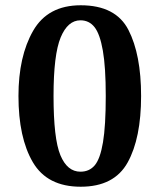

<svg xmlns="http://www.w3.org/2000/svg" viewBox="-20 -698 605 728"><path d="M50 -334Q50 -484 105.5 -581Q161 -678 286 -678Q419 -678 467 -584.5Q515 -491 515 -334Q515 -174 464 -82Q413 10 286 10Q159 10 104.5 -83Q50 -176 50 -334ZM285 -47Q319 -47 339.5 -71.5Q360 -96 370.5 -158.5Q381 -221 381 -334Q381 -443 370 -506Q359 -569 338.5 -595Q318 -621 285 -621Q237 -621 210 -556Q183 -491 183 -334Q183 -172 209 -109.5Q235 -47 285 -47Z"/></svg>

Font: Raigarh Medium
Style: Regular
Weight: 500
Designer: jaikishan Patel
Foundry: MagicType
Version: Version 1.000